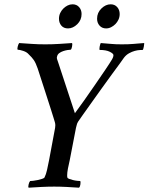

<svg xmlns="http://www.w3.org/2000/svg" viewBox="-20 -868 690 892"><path d="M236 -274Q237 -279 237 -286Q237 -293 235 -300Q233 -307 228.5 -321.5Q224 -336 218 -355Q212 -374 205 -395.5Q198 -417 191 -439Q174 -490 155 -550Q146 -576 137 -589Q128 -602 114 -615Q105 -626 88 -631.5Q71 -637 63 -637Q59 -638 62 -650.5Q65 -663 69 -668Q101 -666 128.5 -664Q156 -662 190 -662Q224 -662 255 -664Q286 -666 315 -668Q317 -663 314.5 -650.5Q312 -638 308 -637Q303 -637 293.5 -635.5Q284 -634 273.5 -630.5Q263 -627 255 -621Q247 -615 245 -605Q243 -600 245 -593.5Q247 -587 250 -579L328 -342Q346 -366 371 -401.5Q396 -437 421.5 -474Q447 -511 469 -543.5Q491 -576 501 -593Q503 -596 505 -601.5Q507 -607 507 -612Q507 -619 490 -627.5Q473 -636 443 -636Q442 -637 442 -641.5Q442 -646 443 -651.5Q444 -657 445.5 -661.5Q447 -666 448 -668Q476 -666 496.5 -664Q517 -662 545 -662Q562 -662 575.5 -662.5Q589 -663 600.5 -664Q612 -665 624 -666Q636 -667 650 -668Q650 -667 649.5 -661.5Q649 -656 648 -650.5Q647 -645 645.5 -640.5Q644 -636 643 -636Q640 -636 629.5 -635.5Q619 -635 606 -631.5Q593 -628 579.5 -620.5Q566 -613 556 -600Q553 -595 537.5 -574Q522 -553 500 -523Q478 -493 453 -458Q428 -423 405.5 -391.5Q383 -360 366 -336Q349 -312 343 -303Q338 -295 336.5 -287.5Q335 -280 333 -274L304 -124Q299 -103 295.5 -84.5Q292 -66 292 -53Q292 -46 293 -44Q293 -40 301 -37Q309 -34 319 -31.5Q329 -29 339 -28Q349 -27 353 -27Q355 -23 353.5 -11.5Q352 0 347 4Q319 2 289 0.5Q259 -1 232 -1Q204 -1 173 0.5Q142 2 113 4Q110 0 113 -11.5Q116 -23 120 -27Q124 -27 134 -28Q144 -29 155 -31.5Q166 -34 175.5 -37Q185 -40 187 -44Q194 -58 198.5 -78.5Q203 -99 208 -124ZM431 -781Q431 -809 451 -828.5Q471 -848 494 -848Q513 -848 524.5 -835Q536 -822 536 -803Q536 -789 530.5 -777Q525 -765 516 -756Q507 -747 496 -741.5Q485 -736 473 -736Q454 -736 442.5 -749Q431 -762 431 -781ZM254 -781Q254 -795 259.5 -807Q265 -819 274 -828Q283 -837 294 -842.5Q305 -848 317 -848Q336 -848 347.5 -835Q359 -822 359 -803Q359 -775 339 -755.5Q319 -736 296 -736Q276 -736 265 -749Q254 -762 254 -781Z"/></svg>

Font: Vermiglione Medium
Style: Italic
Weight: 500
Italic angle: -11°
Version: Version 1.000